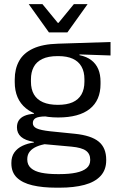

<svg xmlns="http://www.w3.org/2000/svg" viewBox="-20 -704 552 912"><path d="M256 -146Q156.5 -146 103.2 -189.5Q50 -233 50 -314V-326.5Q50 -377 70.8 -414.5Q91.5 -452 137 -473.2Q182.5 -494.5 256 -496.5L505 -504.5V-440.5L358 -445.5L357.5 -442Q392 -435 414 -418Q436 -401 446.8 -375.5Q457.5 -350 457.5 -316V-305Q457.5 -227.5 406.5 -186.8Q355.5 -146 256 -146ZM252.5 123H264Q309 123 341.2 116.2Q373.5 109.5 391 95Q408.5 80.5 408.5 56.5V54.5Q408.5 26.5 388.2 11.8Q368 -3 319 -7.5L181 -20L204 -21Q176 -17 154.8 -8Q133.5 1 121.5 15.8Q109.5 30.5 109.5 52.5V53.5Q109.5 79 127 94.5Q144.5 110 176.5 116.5Q208.5 123 252.5 123ZM248 187.5Q182 187.5 134.2 176.2Q86.5 165 60.2 139.8Q34 114.5 34 72V70Q34 40 48.2 20Q62.5 0 86.8 -11.5Q111 -23 141 -27L140.5 -30Q99.5 -37 80 -54.2Q60.5 -71.5 60.5 -99V-99.5Q60.5 -118.5 69.2 -132Q78 -145.5 95.8 -153.5Q113.5 -161.5 141 -163.5V-173.5L234 -150L196 -151Q162 -150.5 149 -142.8Q136 -135 136 -119.5V-119Q136 -102.5 154.5 -94Q173 -85.5 217.5 -80.5L336 -68.5Q413.5 -60.5 449 -31.2Q484.5 -2 484.5 55V57.5Q484.5 103 457.5 132Q430.5 161 381 174.2Q331.5 187.5 262.5 187.5ZM255 -206Q297 -206 324.8 -218.2Q352.5 -230.5 366.8 -255.2Q381 -280 381 -316V-328Q381 -363 367.2 -387.5Q353.5 -412 326 -424.8Q298.5 -437.5 257 -437.5H254Q209 -437.5 180.8 -423.8Q152.5 -410 139.8 -385.2Q127 -360.5 127 -327.5V-316Q127 -280 141.2 -255.5Q155.5 -231 184 -218.5Q212.5 -206 255 -206ZM212.5 -550 117 -683.5V-684.5H181.5L254.5 -595.5H258L331 -684.5H395.5V-683.5L300 -550Z"/></svg>

Font: Anek Latin Medium
Style: Regular
Weight: 400
Version: Version 1.003